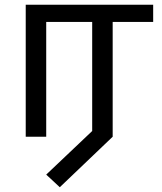

<svg xmlns="http://www.w3.org/2000/svg" viewBox="-20 -574 680 806"><path d="M231 212 174 159 367 -24V-482H174V0H88V-554H623V-482H453V0Z"/></svg>

Font: tamil15
Style: Book
Weight: 400
Designer: Jelle Bosma - Monotype Design Team
Foundry: Monotype Imaging Inc.
Version: Version 2.003